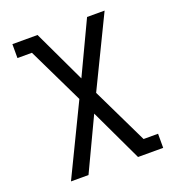

<svg xmlns="http://www.w3.org/2000/svg" viewBox="-133 -626 866 947"><g transform="rotate(-20 300.0 -152.5)"><path d="M78 215 256 -153 114 -447H38V-520H170L300 -245L430 -520H522L344 -153L486 141H562V215H430L300 -60L170 215Z"/></g></svg>

Font: Iosevka Plex Etoile
Style: Regular
Weight: 400
Designer: Belleve Invis
Foundry: Belleve Invis
Version: Version 25.1.1; ttfautohint (v1.8.4)